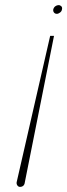

<svg xmlns="http://www.w3.org/2000/svg" viewBox="-20 -730 263 750"><path d="M77 -18 191 -590H176L45 -18Q44 -11 48 -5.5Q52 0 58 0Q66 0 71 -4.5Q76 -9 77 -18ZM222 -693Q224 -701 219.5 -705.5Q215 -710 209 -710Q202 -710 196 -705.5Q190 -701 188 -693Q187 -686 191 -681Q195 -676 202 -676Q208 -676 214.5 -681Q221 -686 222 -693Z"/></svg>

Font: Advent Pro Thin
Style: Italic
Weight: 250
Italic angle: -12°
Version: Version 3.000